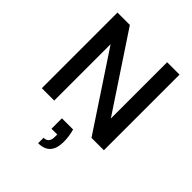

<svg xmlns="http://www.w3.org/2000/svg" viewBox="-264 -838 1249 1249"><g transform="rotate(45 360.5 -213.0)"><path d="M646 0H532L189 -519V0H75V-696H189L532 -178V-696H646ZM409 46Q423 98 423 145Q423 270 311 270V220Q359 220 359 163V142H306V46Z"/></g></svg>

Font: A Bank Premium Med
Style: Regular
Weight: 500
Designer: Ninad Kale (Devanagari), Jonny Pinhorn (Latin), Htun Naung (Myanmar)
Foundry: Indian Type Foundry
Version: 4.004